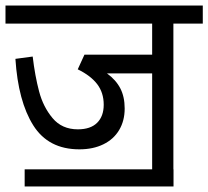

<svg xmlns="http://www.w3.org/2000/svg" viewBox="-27 -636 748 689"><path d="M595.2 -551.3V-28.3H595.7V33.2H61.5V-28.3H519V-372.6H356.9Q389.2 -349.1 404.8 -318.8Q420.4 -288.6 420.4 -246.6Q420.4 -202.6 400.6 -169.4Q380.9 -136.2 344 -118.2Q307.1 -100.1 257.8 -100.1Q146.5 -100.1 92.3 -186.3Q38.1 -272.5 28.3 -424.8L90.3 -433.1Q98.6 -363.3 113.3 -307.9Q127.9 -252.4 161.6 -212.2Q195.3 -171.9 252.4 -171.9Q297.9 -171.9 321.5 -195.3Q345.2 -218.8 345.2 -260.3Q345.2 -303.2 321.8 -334Q298.3 -364.7 252 -387.2L275.9 -439.5V-439.9H519V-551.3H-7.3V-616.2H700.7V-551.3Z"/></svg>

Font: Varta
Style: Regular
Weight: 400
Designer: Joana Correia, Viktoriya Grabowska, Eben Sorkin
Foundry: Sorkin Type
Version: Version 1.002; ttfautohint (v1.3) -l 8 -r 24 -G 200 -x 12 -H